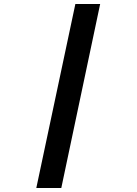

<svg xmlns="http://www.w3.org/2000/svg" viewBox="-20 -758 690 968"><path d="M360 -738H485L289 190H163Z"/></svg>

Font: Azeret Mono Medium
Style: Italic
Weight: 500
Italic angle: -12°
Designer: Martin Vácha
Foundry: Displaay
Version: Version 1.000; Glyphs 3.0.3, build 3074